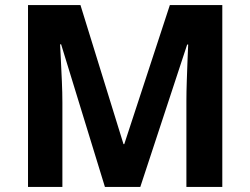

<svg xmlns="http://www.w3.org/2000/svg" viewBox="-20 -734 983 754"><path d="M392 0 220 -560H216Q217 -540 219 -500Q221 -460 223 -414.5Q225 -369 225 -332V0H90V-714H296L465 -168H468L647 -714H853V0H712V-338Q712 -372 713.5 -416Q715 -460 716.5 -499.5Q718 -539 719 -559H715L531 0Z"/></svg>

Font: Noto Sans Bamum
Style: Bold
Weight: 700
Designer: Monotype Design Team
Foundry: Monotype Imaging Inc.
Version: Version 2.002; ttfautohint (v1.8.4.7-5d5b)